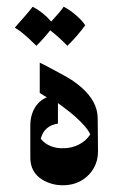

<svg xmlns="http://www.w3.org/2000/svg" viewBox="-20 -546 371 570"><path d="M271 -96Q271 -70 259 -48Q247 -26 225 -12Q200 4 166 4Q133 4 105 -13Q70 -35 70 -78V-173Q70 -204 84 -227Q97 -248 119 -257L98 -270V-360L116 -351Q156 -330 178 -317.5Q200 -305 220 -288Q270 -245 270 -195ZM169 -106Q192 -106 213.5 -116.5Q235 -127 248 -147Q239 -168 202 -201Q187 -214 171.5 -225.5Q156 -237 152 -240V-179Q111 -173 101 -134Q113 -119 131 -112Q149 -105 169 -106ZM77 -526Q108 -510 132 -482Q159 -511 169 -526Q187 -517 205.5 -501Q224 -485 233 -471Q209 -438 180 -410Q154 -437 129 -456Q112 -434 88 -410Q47 -451 24 -464Q66 -511 77 -526Z"/></svg>

Font: Katibeh
Style: Regular
Weight: 400
Designer: Arabic design by Kourosh Beigpour, Latin design by Eduardo Tunni, engineering by Lasse Fister
Version: Version 1.0010g